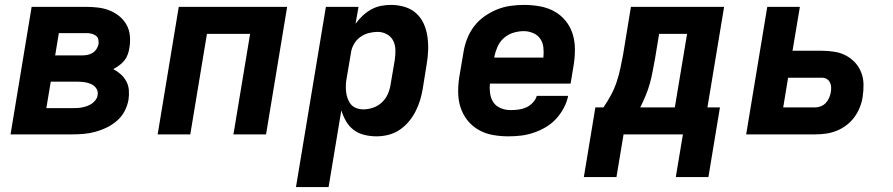

<svg xmlns="http://www.w3.org/2000/svg" viewBox="-20 -548 3640 783"><path d="M23 0 109 -520H332Q357 -520 381 -517Q405 -514 426.5 -505.5Q448 -497 466 -482.5Q484 -468 495.5 -448Q507 -428 509.5 -403.5Q512 -379 508 -355Q506 -341 501.5 -327.5Q497 -314 488 -302.5Q479 -291 467 -282Q455 -273 442 -266Q458 -258 472 -245.5Q486 -233 495 -216.5Q504 -200 505.5 -180.5Q507 -161 504 -141Q500 -118 488.5 -95.5Q477 -73 457.5 -56Q438 -39 415.5 -28Q393 -17 369 -10.5Q345 -4 321.5 -2Q298 0 274 0ZM205 -322H314Q325 -322 336 -324Q347 -326 357 -332Q367 -338 373.5 -348Q380 -358 382 -369Q383 -379 380.5 -388.5Q378 -398 369.5 -403.5Q361 -409 351.5 -411Q342 -413 332 -413H220ZM169 -107H274Q284 -107 294.5 -107.5Q305 -108 315 -110Q325 -112 335 -115.5Q345 -119 354 -125Q363 -131 370 -140.5Q377 -150 378 -160Q381 -175 373 -187Q365 -199 352 -205Q339 -211 324 -213Q309 -215 294 -215H187Z M623 0 709 -520H1151L1065 0H932L1000 -410H824L756 0Z M1187 215 1309 -520H1442L1430 -451Q1443 -469 1459 -484Q1475 -499 1494 -509.5Q1513 -520 1533.5 -524Q1554 -528 1574 -528Q1603 -528 1630 -520Q1657 -512 1677 -494Q1697 -476 1708 -451.5Q1719 -427 1723 -399.5Q1727 -372 1726 -343.5Q1725 -315 1720 -286L1704 -186Q1700 -162 1693 -139Q1686 -116 1674.5 -93.5Q1663 -71 1646.5 -51.5Q1630 -32 1609 -18Q1588 -4 1563.5 2Q1539 8 1516 8Q1490 8 1465.5 2Q1441 -4 1422 -18.5Q1403 -33 1391 -54Q1379 -75 1372 -98L1320 215ZM1462 -102Q1482 -102 1502 -109Q1522 -116 1537.5 -130.5Q1553 -145 1561.5 -164.5Q1570 -184 1573 -204L1590 -304Q1593 -324 1592.5 -344.5Q1592 -365 1583.5 -382Q1575 -399 1557.5 -408.5Q1540 -418 1520 -418Q1502 -418 1483 -413Q1464 -408 1448 -396Q1432 -384 1422.5 -366.5Q1413 -349 1411 -331L1394 -231Q1391 -216 1390.5 -201.5Q1390 -187 1391.5 -173Q1393 -159 1398 -145.5Q1403 -132 1411.5 -122Q1420 -112 1433.5 -107Q1447 -102 1462 -102Z M2053 8Q2021 8 1990 2.5Q1959 -3 1932.5 -18Q1906 -33 1887 -56.5Q1868 -80 1858.5 -109Q1849 -138 1848.5 -170Q1848 -202 1853 -234L1870 -334Q1874 -361 1884.5 -388.5Q1895 -416 1912.5 -439.5Q1930 -463 1954.5 -480.5Q1979 -498 2006 -509Q2033 -520 2061 -524Q2089 -528 2116 -528Q2149 -528 2180.5 -522.5Q2212 -517 2239 -502.5Q2266 -488 2285.5 -464.5Q2305 -441 2314.5 -412Q2324 -383 2324.5 -350.5Q2325 -318 2320 -286L2307 -207H1978Q1976 -186 1979 -165.5Q1982 -145 1993 -129.5Q2004 -114 2023 -106.5Q2042 -99 2062 -99Q2078 -99 2094 -101Q2110 -103 2125 -109.5Q2140 -116 2152.5 -129Q2165 -142 2169 -157H2297Q2292 -132 2279 -107.5Q2266 -83 2247.5 -63Q2229 -43 2205 -29Q2181 -15 2155.5 -6.5Q2130 2 2104.5 5Q2079 8 2053 8ZM1996 -313H2196Q2198 -334 2196 -354Q2194 -374 2183.5 -389.5Q2173 -405 2154.5 -413Q2136 -421 2116 -421Q2095 -421 2073.5 -414.5Q2052 -408 2035 -393Q2018 -378 2009 -357.5Q2000 -337 1996 -317Z M2361 174 2408 -110H2441Q2458 -135 2472 -161Q2486 -187 2495 -214.5Q2504 -242 2510 -269.5Q2516 -297 2521 -325L2553 -520H2933L2865 -110H2916L2869 174H2736L2765 0H2523L2494 174ZM2732 -110 2782 -410H2668L2651 -307Q2646 -282 2641.5 -257Q2637 -232 2630 -207Q2623 -182 2613 -158Q2603 -134 2591 -110Z M3023 0 3109 -520H3242L3212 -341H3332Q3357 -341 3382.5 -337Q3408 -333 3429 -322Q3450 -311 3466.5 -293.5Q3483 -276 3492 -253Q3501 -230 3501.5 -204.5Q3502 -179 3498 -153Q3495 -132 3486.5 -110.5Q3478 -89 3464.5 -70.5Q3451 -52 3432 -37.5Q3413 -23 3391.5 -14.5Q3370 -6 3348 -3Q3326 0 3305 0ZM3305 -110Q3316 -110 3327.5 -114.5Q3339 -119 3347.5 -128Q3356 -137 3361 -148.5Q3366 -160 3368 -171Q3370 -182 3369.5 -192.5Q3369 -203 3364.5 -212Q3360 -221 3351.5 -226Q3343 -231 3332 -231H3194L3174 -110Z"/></svg>

Font: Iosevka Aile Extrabold Oblique
Style: Regular
Weight: 800
Italic angle: -9°
Designer: Belleve Invis
Foundry: Belleve Invis
Version: Version 31.1.0; ttfautohint (v1.8.4)